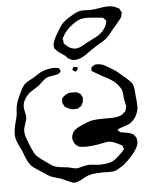

<svg xmlns="http://www.w3.org/2000/svg" viewBox="-60 -850 741 944"><g transform="rotate(-5 310.0 -378.5)"><path d="M502 -194Q502 -194 504 -192L510 -186Q514 -182 516 -181Q518 -180 524 -180Q530 -178 546 -176Q569 -172 579 -164Q582 -163 584 -158Q585 -156 588 -153Q591 -150 592 -147Q593 -145 593 -139Q595 -131 595 -126Q595 -120 590 -105Q579 -83 558.5 -59.5Q538 -36 515 -18Q497 -6 486.5 0Q476 6 463 8Q457 9 444 9Q427 9 418 8Q381 8 354 13Q338 16 321.5 25Q305 34 302 36Q294 40 284.5 43.5Q275 47 266 46Q264 46 259.5 44.5Q255 43 253 42Q248 40 227 31Q220 27 206 21Q197 18 183.5 14.5Q170 11 162 8Q150 4 138.5 -4Q127 -12 124 -14Q109 -24 107 -25Q102 -29 90.5 -36Q79 -43 70.5 -50Q62 -57 57 -65Q49 -76 42.5 -91.5Q36 -107 34 -112Q29 -127 24 -137Q11 -162 4 -180.5Q-3 -199 -3 -218Q-3 -239 7 -277L13 -300Q15 -308 15.5 -314Q16 -320 16 -324Q16 -332 18 -348Q23 -377 43 -417Q54 -441 62 -451Q69 -460 78 -466Q87 -472 98 -477.5Q109 -483 116 -487Q123 -491 133.5 -498.5Q144 -506 152 -510Q180 -523 216 -525Q223 -525 233 -523Q234 -523 235.5 -523.5Q237 -524 239 -523Q243 -521 245 -514Q250 -509 250 -508L249 -506Q246 -503 242 -497Q238 -493 232.5 -492Q227 -491 225 -490Q217 -488 204.5 -486.5Q192 -485 183 -482Q170 -477 157 -464.5Q144 -452 137 -446Q133 -442 113 -430Q93 -417 90 -415Q74 -402 62 -381Q53 -365 53 -347Q53 -338 57 -320Q61 -302 61 -294Q60 -281 53 -264Q45 -240 45 -228Q45 -211 52.5 -191.5Q60 -172 61 -168Q64 -161 72.5 -140Q81 -119 92 -105Q100 -95 113 -86Q126 -77 131 -73Q137 -69 152.5 -57.5Q168 -46 182 -41Q200 -36 222 -34Q226 -34 234 -33Q242 -32 247 -31Q253 -30 265 -26.5Q277 -23 286 -23Q291 -23 298 -25Q305 -27 309 -28Q335 -35 353 -35Q359 -35 375 -33Q389 -31 396 -31Q426 -31 451 -37Q467 -42 477.5 -50Q488 -58 508 -77Q513 -81 521 -91Q526 -96 526 -97Q527 -98 525.5 -99.5Q524 -101 524 -102Q523 -104 522 -108.5Q521 -113 520 -115Q518 -117 513 -119Q508 -121 506 -122Q479 -137 461 -139L452 -140Q446 -140 423 -135Q386 -127 344 -125Q318 -125 306 -129Q291 -136 283 -151.5Q275 -167 278 -184Q278 -185 281 -191Q283 -198 286 -203Q286 -203 294 -211Q307 -223 328 -231Q362 -247 380 -251Q403 -255 437 -255H482Q517 -257 532 -267L541 -275Q542 -276 545 -278.5Q548 -281 549 -283Q551 -285 551 -291Q552 -294 553.5 -297.5Q555 -301 555 -305Q555 -310 553 -316Q552 -322 550 -330Q548 -338 547 -348Q546 -354 545 -368Q544 -382 540 -391Q539 -394 536.5 -397.5Q534 -401 533 -402Q518 -424 496 -439Q488 -445 476.5 -451Q465 -457 461 -459Q452 -463 444.5 -468Q437 -473 430 -476L410 -488Q403 -492 402 -493Q400 -495 400.5 -500.5Q401 -506 401 -507L400 -510Q401 -511 402.5 -512Q404 -513 405 -514Q408 -516 411 -518Q414 -520 417 -522Q421 -524 431 -524Q441 -524 452 -521Q462 -519 486 -504Q490 -502 507 -491.5Q524 -481 537 -469L570 -441Q573 -438 581.5 -430Q590 -422 594 -416Q600 -406 602 -394.5Q604 -383 604.5 -371Q605 -359 606 -352Q607 -343 608.5 -327.5Q610 -312 610 -302Q610 -278 597.5 -255Q585 -232 564 -219Q555 -214 540 -209.5Q525 -205 517 -202Q509 -199 504 -195Q502 -195 502 -194ZM307 -506Q306 -507 310 -514Q310 -516 311 -518Q312 -520 313 -521Q315 -522 319 -520Q331 -520 333 -518Q334 -516 334 -513Q334 -510 333 -507Q323 -497 323 -497Q321 -497 318 -499Q315 -501 314 -502Q313 -503 310.5 -504Q308 -505 307 -506ZM256 -383Q258 -384 263.5 -388Q269 -392 273 -393Q285 -398 305 -396Q307 -396 310 -396.5Q313 -397 317 -396Q322 -394 325.5 -392Q329 -390 331 -389Q334 -389 336 -387Q337 -386 341 -378L346 -368Q347 -366 346.5 -364Q346 -362 346 -360Q346 -351 345 -347L340 -337Q338 -330 335 -327Q334 -325 331.5 -324Q329 -323 328 -322Q318 -316 316 -315Q313 -314 306 -314Q284 -312 266 -323Q256 -328 254 -330L249 -340Q248 -341 246 -344Q244 -347 244 -349Q243 -351 243.5 -354.5Q244 -358 244 -360Q244 -369 245 -371Q246 -375 256 -383ZM487 -647Q477 -639 463 -630.5Q449 -622 443 -619Q426 -609 389 -583Q372 -570 357 -563Q342 -556 326 -555H319Q314 -555 306 -558Q298 -561 294 -564Q290 -566 284.5 -572.5Q279 -579 276 -581Q269 -586 255.5 -594.5Q242 -603 235 -612L228 -620Q227 -622 227.5 -624Q228 -626 227 -628Q227 -630 226 -634.5Q225 -639 226 -641Q226 -646 230 -654Q233 -665 240 -677.5Q247 -690 250 -695Q268 -726 277 -736Q293 -755 333 -777Q335 -778 346 -784Q357 -790 368 -792Q375 -794 388 -794L423 -793Q433 -793 465 -798Q488 -803 507 -803Q535 -803 551 -793Q560 -790 563 -787L568 -777Q569 -776 571 -773Q573 -770 573 -768Q574 -767 573 -764Q572 -761 572 -760Q571 -758 570.5 -753.5Q570 -749 569 -747Q569 -745 563 -737Q562 -735 537 -705Q530 -698 514 -678Q498 -656 487 -647ZM434 -754Q412 -756 400 -756Q381 -756 368 -752Q344 -745 312 -717Q291 -698 280 -677Q279 -675 276.5 -671.5Q274 -668 273 -664Q273 -659 275 -653Q275 -645 276 -642Q277 -639 280.5 -636Q284 -633 285 -632Q299 -617 319 -612L331 -610Q352 -610 384 -631L407 -643Q432 -655 445.5 -663Q459 -671 470 -683Q489 -705 492 -722L494 -734Q494 -734 487 -741Q486 -742 484 -744.5Q482 -747 480 -749Q478 -750 474 -750L454 -752Q448 -752 434 -754Z"/></g></svg>

Font: Rubik-Burned
Style: Regular
Weight: 400
Designer: NaN (generative design), Hubert & Fischer (Rubik source font outlines)
Foundry: NaN, Hubert & Fischer
Version: Version 1.000